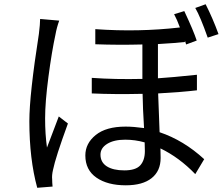

<svg xmlns="http://www.w3.org/2000/svg" viewBox="-20 -852 1049 904"><path d="M168.9 -762.7 258.8 -754.9Q247.1 -722.7 241.2 -689.5Q223.6 -608.4 208 -489.7Q192.4 -371.1 192.4 -294.9Q192.4 -219.7 201.2 -157.2Q213.9 -192.4 256.8 -303.7L299.8 -270.5Q241.2 -110.4 229.5 -51.8Q223.6 -26.4 225.6 -7.8Q225.6 6.8 227.5 26.4L155.3 32.2Q118.2 -103.5 118.2 -281.2Q118.2 -405.3 163.1 -692.4Q168.9 -739.3 168.9 -762.7ZM662.1 -140.6Q662.1 -166 661.1 -181.6Q616.2 -194.3 569.3 -194.3Q516.6 -194.3 484.9 -174.8Q453.1 -155.3 453.1 -124Q453.1 -87.9 482.9 -68.8Q512.7 -49.8 565.4 -49.8Q619.1 -49.8 640.6 -73.7Q662.1 -97.7 662.1 -140.6ZM907.2 -500V-426.8Q832 -418 724.6 -412.1Q725.6 -377 728.5 -309.1Q731.4 -241.2 731.4 -229.5Q844.7 -191.4 941.4 -102.5L899.4 -32.2Q824.2 -110.4 735.4 -153.3Q736.3 -136.7 736.3 -108.4Q736.3 -46.9 693.8 -13.2Q651.4 20.5 572.3 20.5Q486.3 20.5 434.1 -15.6Q381.8 -51.8 381.8 -120.1Q381.8 -176.8 430.7 -216.3Q479.5 -255.9 571.3 -255.9Q608.4 -255.9 658.2 -249Q652.3 -343.8 651.4 -410.2Q518.6 -407.2 412.1 -412.1V-485.4Q522.5 -477.5 650.4 -480.5V-642.6Q537.1 -639.6 428.7 -643.6V-714.8Q631.8 -700.2 827.1 -722.7Q813.5 -759.8 799.8 -785.2L847.7 -799.8Q891.6 -706.1 906.2 -661.1L856.4 -642.6L850.6 -661.1V-654.3Q807.6 -649.4 723.6 -644.5V-483.4Q786.1 -487.3 907.2 -500ZM899.4 -814.5 948.2 -832Q982.4 -764.6 1008.8 -691.4L958 -674.8Q922.9 -774.4 899.4 -814.5Z"/></svg>

Font: GenEi Gothic M Regular
Style: Regular
Weight: 400
Designer: o_tamon (Modified); [Source Han Sans]
Ryoko NISHIZUKA  (kana & ideographs); Paul D. Hunt (Latin, Greek & Cyrillic); Wenl
Version: Version 1.1a;Original Version 1.004